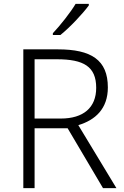

<svg xmlns="http://www.w3.org/2000/svg" viewBox="-20 -968 640 988"><path d="M437 -940V-948H369C343 -904 289 -836 252 -797V-788H291C341 -828 407 -899 437 -940ZM278 -714H100V0H158V-308H328L510 0H579L383 -324C470 -350 535 -408 535 -518C535 -660 449 -714 278 -714ZM273 -663C410 -663 475 -626 475 -516C475 -414 409 -358 293 -358H158V-663Z"/></svg>

Font: Noto Sans Ethiopic Light
Style: Regular
Weight: 300
Designer: Monotype Design Team
Foundry: Monotype Imaging Inc.
Version: Version 2.102